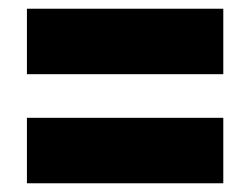

<svg xmlns="http://www.w3.org/2000/svg" viewBox="-20 -520 573 440"><path d="M41.7 -100V-250H491.7V-100ZM41.7 -350V-500H491.7V-350Z"/></svg>

Font: BoonTook
Style: Regular
Weight: 400
Designer: Sungsit Sawaiwan
Foundry: FontUni
Version: Version 3.0